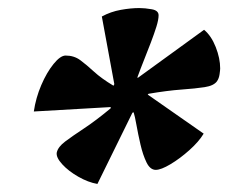

<svg xmlns="http://www.w3.org/2000/svg" viewBox="-20 -743 567 477"><path d="M222 -286Q199 -290 174.5 -304Q150 -318 134.5 -335Q119 -352 121 -364Q124 -378 142 -391.5Q160 -405 189.5 -424.5Q219 -444 255 -474V-477L64 -466Q69 -500 82.5 -531.5Q96 -563 113 -584Q130 -605 143 -605Q164 -605 179.5 -593.5Q195 -582 213.5 -565Q232 -548 262 -530L264 -534L233 -702Q255 -714 280 -718.5Q305 -723 326 -723Q340 -723 357 -720Q374 -717 374 -705Q374 -694 368.5 -676.5Q363 -659 355 -638Q347 -617 338 -594.5Q329 -572 321 -550H323L487 -669Q505 -654 516 -626Q527 -598 527 -573Q527 -569 525.5 -558.5Q524 -548 519 -541Q511 -530 488.5 -526.5Q466 -523 431 -520.5Q396 -518 349 -510L347 -508L486 -411Q474 -391 450.5 -370Q427 -349 403.5 -335Q380 -321 367 -321Q353 -321 344 -339.5Q335 -358 329 -384Q323 -410 319 -432.5Q315 -455 312 -464L309 -463Z"/></svg>

Font: Texturina 12pt Black
Style: Italic
Weight: 900
Italic angle: -11°
Designer: Guillermo Torres Carreño
Foundry: Omnibus-Type
Version: Version 1.002